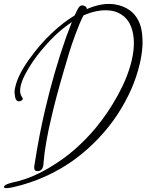

<svg xmlns="http://www.w3.org/2000/svg" viewBox="-55 -748 746 978"><path d="M112.8 -435.1Q61.5 -359.4 50.3 -310.1Q43 -276.4 54.2 -258.3Q62 -247.1 61 -242.7Q59.6 -237.3 49.8 -233.4Q45.4 -231.9 41.5 -231.9Q26.4 -231.9 22 -253.7Q17.6 -275.4 20 -291.5Q20.5 -293.9 21.7 -299.3Q22.9 -304.7 22.9 -305.7Q37.1 -366.7 91.8 -443.6Q146.5 -520.5 209 -579.6Q266.1 -633.3 325.2 -669.4Q342.3 -707.5 350.6 -715.3Q356 -720.7 363.8 -720.7Q373 -720.7 380.6 -714.8Q388.2 -709 386.7 -702.1V-701.7Q447.3 -728 500 -728Q548.3 -728 588.4 -706.5Q621.6 -689 641.6 -657.7Q661.6 -626.5 667.2 -587.4Q672.9 -548.3 670.2 -508.3Q667.5 -468.3 657.2 -424.3Q641.1 -356.4 614.7 -295.9Q585 -228.5 544.2 -166Q503.4 -103.5 447.8 -44.4Q392.1 14.6 327.1 62.7Q262.2 110.8 181.2 148.2Q100.1 185.5 11.7 205.6Q-12.7 210.4 -21.5 210.4Q-28.3 210.4 -32 209Q-35.6 207.5 -34.7 203.6Q-33.7 198.7 -27.3 194.6Q-21 190.4 -11.2 187.3Q-1.5 184.1 7.3 181.9Q16.1 179.7 26.6 177.5Q37.1 175.3 40 174.3Q115.7 153.8 192.1 108.6Q268.6 63.5 326.9 12Q385.3 -39.6 433.6 -97.7Q496.1 -173.3 546.1 -264.6Q596.2 -356 616.2 -441.4Q639.2 -540.5 613.3 -610.4Q598.6 -649.9 564.9 -672.9Q531.2 -695.8 481.9 -695.8Q459 -695.8 436 -690.9Q402.8 -684.1 370.1 -669.4Q369.1 -668.5 369.1 -667.5Q349.1 -627.9 328.6 -571.5Q308.1 -515.1 299.6 -487.1Q291 -459 270.5 -389.2Q228.5 -246.1 206.1 -147Q190.9 -83.5 181.6 -29.8Q171.4 25.4 167 79.6Q167 81.5 166.5 85.4Q166 89.4 166 91.3Q166 92.8 165.5 95.5Q165 98.1 164.6 99.6Q158.7 123.5 136.7 123.5Q129.4 123.5 125 120.8Q120.6 118.2 119.9 111.8Q119.1 105.5 119.1 101.6Q119.1 97.7 121.1 88.4Q123 79.1 123 77.6Q144 -57.1 173.3 -183.1Q219.2 -380.4 281.2 -557.1Q293 -590.3 311 -635.7Q252.9 -597.2 200.9 -542.5Q148.9 -487.8 112.8 -435.1Z"/></svg>

Font: Sintesa 4
Style: 4
Weight: 400
Version: Version 001.000